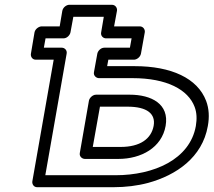

<svg xmlns="http://www.w3.org/2000/svg" viewBox="-20 -756 891 801"><path d="M462 -25H169L258 -532C261 -547 249 -557 238 -557H163L170 -596H245C260 -596 272 -610 274 -621L286 -686H413L402 -621C399 -606 411 -596 422 -596H529L522 -557H415C400 -557 388 -543 386 -532L372 -455C369 -440 382 -430 393 -430H533C676 -430 765 -382 792 -310C801 -286 802 -260 797 -230C772 -91 622 -25 462 -25ZM539 -507C550 -507 565 -517 568 -532L584 -621C586 -632 578 -646 563 -646H456L468 -711C470 -722 462 -736 447 -736H269C258 -736 243 -726 240 -711L229 -646H154C143 -646 127 -636 124 -621L109 -532C107 -521 114 -507 129 -507H204L115 0C113 11 120 25 135 25H453C504 25 553 19 598 7C715 -25 824 -99 847 -230C854 -268 852 -303 840 -335C804 -430 694 -480 542 -480H427L432 -507ZM671 -231C687 -322 612 -361 521 -361H381C366 -361 353 -347 351 -336L313 -118C310 -103 323 -93 334 -93H474C569 -93 655 -140 671 -231ZM621 -231C611 -177 565 -143 483 -143H367L397 -311H512C594 -311 630 -281 621 -231Z"/></svg>

Font: Asimov
Style: XWidOuIt
Weight: 500
Designer: Google
Version: Version 2.000980; 2014